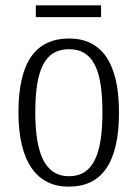

<svg xmlns="http://www.w3.org/2000/svg" viewBox="-20 -688 514 718"><path d="M114 -624H358V-668H114ZM237 10C360 10 425 -78 425 -268C425 -454 359 -544 239 -544C112 -544 49 -454 49 -268C49 -79 120 10 237 10ZM238 -29C149 -29 112 -112 112 -268C112 -425 146 -504 238 -504C329 -504 363 -426 363 -268C363 -114 330 -29 238 -29Z"/></svg>

Font: Noto Serif Sinhala Condensed Light
Style: Regular
Weight: 300
Width: 3
Designer: Jelle Bosma - Monotype Design Team
Foundry: Monotype Imaging Inc.
Version: Version 2.007